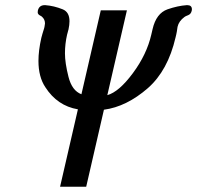

<svg xmlns="http://www.w3.org/2000/svg" viewBox="-20 -501 766 746"><path d="M213.4 224.6 282.7 -76.2Q202.6 -89.8 156.2 -162.1Q129.4 -202.1 129.4 -264.2Q129.4 -304.7 140.6 -354Q142.1 -361.3 144.5 -368.2Q146 -373.5 147.7 -378.9Q149.4 -384.3 151.4 -390.6Q152.3 -393.6 152.8 -396.5Q154.3 -403.3 154.8 -409.7Q154.8 -424.8 144.5 -434.6Q141.6 -438 136.2 -440.4Q126.5 -445.3 126.5 -453.1Q126.5 -455.6 127 -458.5V-459.5Q131.8 -481 153.8 -481H155.8Q189.5 -478.5 223.6 -464.8Q250 -454.1 250 -418.5Q250 -404.3 246.1 -386.2L244.6 -381.3Q243.7 -377.4 242.7 -373.8Q241.7 -370.1 240.7 -366.7Q232.4 -330.1 232.4 -293.9Q232.4 -256.3 246.1 -202.4Q259.8 -148.4 296.4 -134.8L371.6 -460.9H473.1L397 -131.3Q442.4 -144 496.3 -216.8Q550.3 -289.6 567.9 -366.7L572.8 -387.7Q586.9 -449.2 630.9 -464.8Q670.4 -478.5 705.6 -481H707.5Q725.6 -481 725.6 -464.8Q725.6 -462.4 725.1 -460Q722.2 -446.3 711.2 -442.1Q700.2 -438 696.8 -435.1Q674.8 -418.9 669.9 -397Q669.4 -394 668.9 -390.6Q667.5 -378.9 665 -367.7L662.1 -355.5Q632.3 -227.1 554.7 -158.7Q471.7 -86.4 383.8 -74.7L314.9 224.6Z"/></svg>

Font: Caudex
Style: Bold
Weight: 700
Italic angle: -13°
Version: Version 1.04